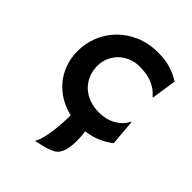

<svg xmlns="http://www.w3.org/2000/svg" viewBox="-211 -624 939 939"><g transform="rotate(45 258.5 -154.5)"><path d="M238.8 0Q195.3 -9.8 158.7 -31.7Q122.1 -53.7 95.5 -85.4Q68.8 -117.2 54 -158.2Q39.1 -199.2 39.1 -247.1Q39.1 -299.8 58.8 -349.1Q78.6 -398.4 115.7 -436.5Q152.8 -474.6 205.6 -497.3Q258.3 -520 324.2 -520Q371.6 -520 409.2 -509Q446.8 -498 480.5 -476.1L460.9 -346.2L457.5 -346.7Q433.6 -376 397.2 -391.8Q360.8 -407.7 307.6 -407.7Q277.3 -407.7 250.2 -397Q223.1 -386.2 202.9 -367.2Q182.6 -348.1 170.7 -321.5Q158.7 -294.9 158.7 -263.7Q158.7 -228.5 171.1 -199.7Q183.6 -170.9 205.8 -150.4Q228 -129.9 258.8 -118.7Q289.6 -107.4 326.7 -107.4Q350.6 -107.4 372.8 -113Q395 -118.7 413.3 -129.2Q431.6 -139.6 445.8 -154.3Q460 -168.9 468.3 -187.5L471.7 -186L482.9 -52.2Q453.6 -29.8 419.2 -14.9Q384.8 0 343.3 4.9Q345.7 22.5 346.7 37.1Q347.7 51.8 347.7 67.4Q347.7 114.7 336.7 141.6Q325.7 168.5 311.5 176.8Q306.2 180.2 298.8 183.8Q291.5 187.5 279.5 191.9Q267.6 196.3 250 200.9Q232.4 205.6 206.5 210.9L203.6 208Q212.9 194.8 219.5 169.9Q226.1 145 230 115.5Q233.9 85.9 235.8 55.4Q237.8 24.9 237.8 0Z"/></g></svg>

Font: Hammersmith One
Style: Regular
Weight: 400
Designer: Nicole Fally
Foundry: Nicole Fally
Version: Version 1.002